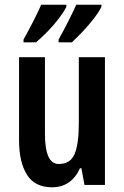

<svg xmlns="http://www.w3.org/2000/svg" viewBox="-20 -786 528 816"><path d="M426 -543V0H339L326 -71H320Q283 10 201 10Q128 10 94.5 -43.5Q61 -97 61 -189V-543H171V-218Q171 -89 229 -89Q280 -89 297.5 -132.5Q315 -176 315 -261V-543ZM411 -757Q401 -736 379 -707.5Q357 -679 331.5 -652Q306 -625 285 -606H229V-618Q252 -659 273.5 -702Q295 -745 304 -766H411ZM262 -757Q251 -735 230.5 -708Q210 -681 184 -654Q158 -627 133 -606H80V-618Q104 -661 125 -702.5Q146 -744 155 -766H262Z"/></svg>

Font: Noto Sans Gujarati UI ExtraCondensed SemiBold
Style: Regular
Weight: 600
Width: 2
Designer: Jelle Bosma - Monotype Design Team, Universal Thirst
Foundry: Monotype Imaging Inc.
Version: Version 2.106; ttfautohint (v1.8.4.7-5d5b)